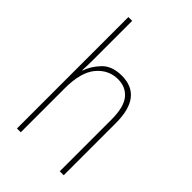

<svg xmlns="http://www.w3.org/2000/svg" viewBox="-228 -843 926 926"><g transform="rotate(45 234.5 -380.0)"><path d="M76 -760V0H102V-300Q102 -410 145.5 -461.5Q189 -513 253 -513Q306 -513 337 -475.5Q368 -438 368 -353V0H395V-356Q395 -538 254 -538Q187 -538 151.5 -500.5Q116 -463 102 -421H100Q102 -455 102 -494V-760Z"/></g></svg>

Font: Noto Sans Display SemiCondensed Thin
Style: Regular
Weight: 250
Width: 4
Designer: Monotype Design team
Foundry: Monotype Imaging Inc.
Version: 1.000